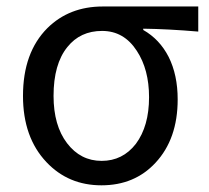

<svg xmlns="http://www.w3.org/2000/svg" viewBox="-20 -550 636 583"><path d="M121.1 -57.6Q49.8 -132.8 49.8 -258.8Q49.8 -390.6 124 -464.8Q190.4 -530.3 292 -530.3H582V-454.1Q490.2 -461.9 415 -462.9V-459Q464.8 -430.7 492.2 -377Q519.5 -322.3 519.5 -248Q519.5 -127.9 452.1 -55.7Q388.7 12.7 288.1 12.7Q187.5 12.7 121.1 -57.6ZM392.6 -113.3Q432.6 -167 432.6 -254.9Q432.6 -338.9 395.5 -395.5Q356.4 -456.1 290 -456.1Q223.6 -456.1 184.6 -407.2Q142.6 -355.5 142.6 -258.8Q142.6 -168.9 183.6 -115.2Q224.6 -61.5 288.6 -61.5Q352.5 -61.5 392.6 -113.3Z"/></svg>

Font: Bpmf GenYo Gothic R
Style: R
Weight: 400
Foundry: But Ko
Version: Version 1.320